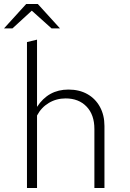

<svg xmlns="http://www.w3.org/2000/svg" viewBox="-25 -934 645 954"><path d="M109 0V-725L159 -737V-403Q215 -489 315 -489Q369 -489 409 -466.5Q449 -444 471.5 -403Q494 -362 494 -308V0H444V-293Q444 -364 405 -404.5Q366 -445 301 -445Q255 -445 217.5 -422.5Q180 -400 159 -360V0ZM-5 -793 105 -914H163L273 -793H231L133 -881L37 -793Z"/></svg>

Font: Red Hat Mono
Style: Regular
Weight: 300
Monospace: yes
Designer: Pentagram, MCKL
Foundry: Pentagram, MCKL
Version: Version 1.023